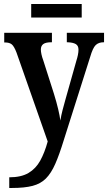

<svg xmlns="http://www.w3.org/2000/svg" viewBox="-20 -699 537 954"><path d="M26 182Q85 182 121.5 160.5Q158 139 180 99Q202 59 217 4L62 -438Q50 -469 38.5 -478.5Q27 -488 5 -488H1V-536H238V-489H235Q207 -489 195 -480Q183 -471 183 -453Q183 -443 186 -429Q189 -415 195 -399L248 -233Q261 -191 269 -157Q277 -123 280 -100Q284 -126 291 -152.5Q298 -179 305 -204L360 -399Q364 -411 367 -425.5Q370 -440 370 -452Q370 -472 356.5 -480Q343 -488 316 -489H312V-536H497V-489H495Q470 -489 455.5 -475Q441 -461 428 -416L297 -3Q275 69 254.5 115.5Q234 162 208 188Q182 214 142 224.5Q102 235 39 235H26ZM135 -612V-679H386V-612Z"/></svg>

Font: Noto Serif Condensed SemiBold
Style: Regular
Weight: 600
Width: 3
Designer: Monotype Design Team
Foundry: Monotype Imaging Inc.
Version: Version 2.013